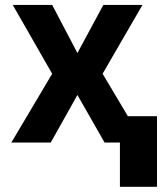

<svg xmlns="http://www.w3.org/2000/svg" viewBox="-20 -565 642 761"><path d="M186.8 -545.5H30.5L186.8 -272.7L24.9 0H181.1L286.9 -188.6L394.5 0H455.3V175.4H602.3V-104.4H486.9L386.7 -272.7L544.7 -545.5H389.6L286.9 -354.8Z"/></svg>

Font: Magic Ui Pro
Style: Bold
Weight: 700
Designer: Stefan Endress, Andreas Faust
Version: Version 1.000;FEAKit 1.0